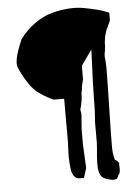

<svg xmlns="http://www.w3.org/2000/svg" viewBox="-60 -904 711 1003"><g transform="rotate(-5 295.0 -402.0)"><path d="M531 -740Q526 -730 526 -729.5Q526 -729 521 -714Q516 -700 516.5 -700Q517 -700 514 -684Q512 -674 511.5 -666.5Q511 -659 511 -654.5Q511 -650 510.5 -641Q510 -632 508 -620Q505 -607 504.5 -598Q504 -589 505 -583Q506 -577 507 -563.5Q508 -550 508 -533Q508 -464 504.5 -326Q501 -188 501 -119Q501 -82 508 -59Q510 -50 510.5 -48.5Q511 -47 512 -47Q516 -49 524.5 -39Q533 -29 532 -28Q528 -25 531 -12V5Q531 12 529.5 18Q528 24 526 26L524 28L514 48Q506 58 478.5 52Q451 46 439 37Q428 29 423 13Q418 -3 417.5 -13Q417 -23 417 -43Q417 -62 420.5 -98Q424 -134 424 -152V-246Q424 -260 426 -282Q428 -304 428 -313Q428 -324 429.5 -389Q431 -454 431 -460L438 -634L381 -553V-483Q371 -446 371 -433Q371 -426 369 -420.5Q367 -415 367 -413Q367 -379 357 -339Q352 -329 354.5 -317.5Q357 -306 357 -303L351 -223V-142L357 -19L341 31H317Q300 31 289 15.5Q278 0 275 -28Q272 -56 271.5 -78.5Q271 -101 272.5 -130.5Q274 -160 274 -162V-390H220Q218 -390 209 -394.5Q200 -399 189 -405Q178 -411 167.5 -417.5Q157 -424 150 -429L144 -433Q117 -451 90 -492.5Q63 -534 47 -573Q42 -586 43.5 -604Q45 -622 51 -642.5Q57 -663 63.5 -680Q70 -697 75 -709L80 -720Q116 -768 160.5 -799Q205 -830 249 -842Q293 -854 337 -857Q381 -860 418.5 -853Q456 -846 485.5 -838.5Q515 -831 531 -824L548 -817V-781Q548 -774 531 -740Z"/></g></svg>

Font: Beth Ellen
Style: Regular
Weight: 400
Designer: Alyson Diaz
Version: Version 2.000